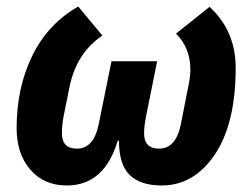

<svg xmlns="http://www.w3.org/2000/svg" viewBox="-20 -557 774 589"><path d="M462 -369 428 -200Q422 -169 422 -148Q422 -101 468 -101Q520 -101 535 -177L557 -289Q564 -321 564 -343Q564 -410 520 -454L623 -536Q703 -462 703 -349Q703 -178 639 -83Q575 12 476 12Q411 12 378 -20Q345 -52 345 -125H341Q300 12 185 12Q115 12 73 -36.5Q31 -85 31 -164Q31 -288 79 -386Q127 -484 220 -537L294 -448Q214 -394 193 -289L175 -200Q170 -173 170 -148Q170 -101 216 -101Q268 -101 283 -177L322 -369Z"/></svg>

Font: Aneliza
Style: Bold Italic
Weight: 700
Italic angle: -11.31°
Designer: Mike Abbink, Paul van der Laan, Pieter van Rosmalen
Foundry: Bold Monday
Version: Version 3.0